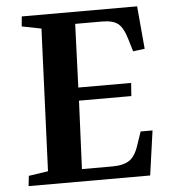

<svg xmlns="http://www.w3.org/2000/svg" viewBox="-52 -761 717 808"><g transform="rotate(-5 307.0 -357.0)"><path d="M123 -55.2 147.9 -655.8 65.9 -671.9 69.8 -713.9H557.1L573.2 -533.2L523.9 -526.9L508.8 -577.1Q494.1 -627.9 472.4 -645.5Q450.7 -663.1 404.8 -663.1H291L280.8 -395H503.9L500 -339.8H278.8L266.1 -51.8H394Q441.9 -51.8 467.3 -69.1Q492.7 -86.4 507.8 -134.8L525.9 -188H576.2L549.8 0H36.1L41 -43Z"/></g></svg>

Font: Literata SemiBold
Style: Italic
Weight: 650
Italic angle: -2.39999°
Designer: Latin by Veronika Burian and Jose Scaglione. Greek by Irene Vlachou. Cyrillic by Vera Evstafieva
Foundry: TypeTogether
Version: Version 3.021